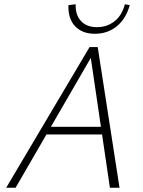

<svg xmlns="http://www.w3.org/2000/svg" viewBox="-20 -878 668 898"><path d="M494 0 401 -632H419L53 0H9L399 -658H437L539 0ZM173 -249 192 -285H469L480 -249ZM424 -720Q365 -720 331.5 -755Q298 -790 300 -854L334 -858Q332 -809 358.5 -780Q385 -751 434 -751Q480 -751 515 -778Q550 -805 564 -858L587 -854Q568 -788 525 -754Q482 -720 424 -720Z"/></svg>

Font: Ysabeau Infant ExtraLight
Style: Italic
Weight: 250
Italic angle: -12°
Designer: Christian Thalmann (Catharsis Fonts)
Version: Version 2.001;gftools[0.9.30]; featfreeze: ss01,ss02,lnum